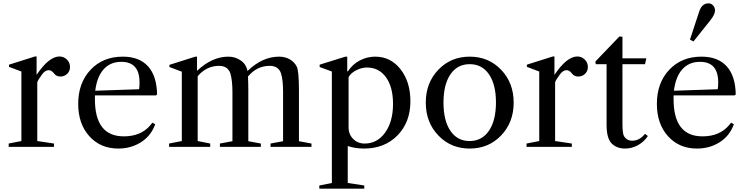

<svg xmlns="http://www.w3.org/2000/svg" viewBox="-20 -879 4464 1149"><path d="M203 -35 303 -20V0H32V-20L108 -35V-451L34 -479V-492L189 -541H199V-431Q273 -541 336 -541Q362 -541 380.5 -522.5Q399 -504 399 -478Q399 -454 382.5 -437.5Q366 -421 341 -421Q317 -421 303 -440Q288 -459 272 -459Q250 -459 232 -434Q207 -401 203 -386Z M920 -314 913 -308H548V-285Q548 -63 721 -63Q824 -63 880 -130L892 -145L909 -135L903 -121Q877 -60 819 -25Q761 10 688 10Q581 10 514.5 -64Q448 -138 448 -257Q448 -383 522 -461.5Q596 -540 715 -540Q813 -540 865.5 -482.5Q918 -425 920 -314ZM706 -509Q640 -509 600 -464Q560 -419 550 -336L812 -345Q815 -357 815 -386Q815 -509 706 -509Z M1163 -35 1238 -20V0H992V-20L1068 -35V-450L994 -478V-491L1149 -540H1159V-455Q1249 -540 1347 -540Q1388 -540 1421 -517Q1454 -494 1461 -454Q1550 -540 1650 -540Q1686 -540 1714 -524Q1742 -508 1756 -480Q1769 -453 1769 -338V-34L1844 -20V0H1599V-20L1674 -34V-328Q1674 -401 1662 -439Q1647 -485 1594 -485Q1517 -485 1464 -421Q1466 -381 1466 -338V-34L1541 -20V0H1296V-20L1371 -34V-328Q1371 -395 1359 -439Q1343 -485 1291 -485Q1216 -485 1163 -423Z M2061 -5V216L2160 231V250H1891V231L1966 216V-451L1893 -478V-492L2047 -540H2058V-452H2062Q2091 -496 2134.5 -518Q2178 -540 2225 -540Q2318 -540 2377 -464.5Q2436 -389 2436 -273Q2436 -148 2359 -69Q2282 10 2158 10Q2106 10 2061 -5ZM2162 -20Q2238 -20 2285 -86Q2332 -152 2332 -257Q2332 -358 2290 -416.5Q2248 -475 2175 -475Q2144 -475 2111 -458Q2078 -441 2066 -417V-118Q2066 -75 2093.5 -47.5Q2121 -20 2162 -20Z M2603 -461.5Q2678 -540 2791 -540Q2904 -540 2979 -461.5Q3054 -383 3054 -265Q3054 -147 2979 -68.5Q2904 10 2791 10Q2678 10 2603 -68.5Q2528 -147 2528 -265Q2528 -383 2603 -461.5ZM2790 -35Q2864 -35 2906 -96.5Q2948 -158 2948 -266Q2948 -373 2906.5 -434Q2865 -495 2791 -495Q2717 -495 2675.5 -434Q2634 -373 2634 -265Q2634 -157 2675.5 -96Q2717 -35 2790 -35Z M3302 -35 3402 -20V0H3131V-20L3207 -35V-451L3133 -479V-492L3288 -541H3298V-431Q3372 -541 3435 -541Q3461 -541 3479.5 -522.5Q3498 -504 3498 -478Q3498 -454 3481.5 -437.5Q3465 -421 3440 -421Q3416 -421 3402 -440Q3387 -459 3371 -459Q3349 -459 3331 -434Q3306 -401 3302 -386Z M3721 10Q3673 10 3643 -18Q3610 -48 3610 -132V-495H3545L3543 -511L3687 -661L3705 -659V-530H3848L3840 -495H3705V-141Q3705 -80 3714 -65Q3730 -37 3764 -37Q3807 -37 3840 -78L3857 -65Q3834 -30 3797.5 -10Q3761 10 3721 10Z M4383 -314 4376 -308H4011V-285Q4011 -63 4184 -63Q4287 -63 4343 -130L4355 -145L4372 -135L4366 -121Q4340 -60 4282 -25Q4224 10 4151 10Q4044 10 3977.5 -64Q3911 -138 3911 -257Q3911 -383 3985 -461.5Q4059 -540 4178 -540Q4276 -540 4328.5 -482.5Q4381 -425 4383 -314ZM4169 -509Q4103 -509 4063 -464Q4023 -419 4013 -336L4275 -345Q4278 -357 4278 -386Q4278 -509 4169 -509ZM4130 -631 4109 -642 4165 -812Q4181 -859 4220 -859Q4236 -859 4247.5 -846.5Q4259 -834 4259 -816Q4259 -792 4229 -755Z"/></svg>

Font: Libre Caslon Text
Style: Regular
Weight: 400
Designer: Pablo Impallari, Rodrigo Fuenzalida
Foundry: Pablo Impallari, Rodrigo Fuenzalida
Version: Version 1.002